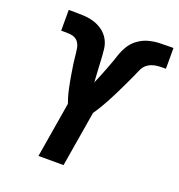

<svg xmlns="http://www.w3.org/2000/svg" viewBox="-132 -845 890 956"><g transform="rotate(20 312.5 -367.5)"><path d="M177 0 226 -294Q221 -307 217 -320.5Q213 -334 209.5 -347.5Q206 -361 203.5 -375Q201 -389 198 -403Q195 -417 193 -431Q191 -445 188.5 -459Q186 -473 184 -487.5Q182 -502 180.5 -516Q179 -530 177.5 -544.5Q176 -559 173.5 -572.5Q171 -586 163.5 -598Q156 -610 143.5 -616.5Q131 -623 116 -624Q101 -625 87 -625Q85 -625 83.5 -625Q82 -625 80 -625H76Q74 -625 72.5 -625Q71 -625 70 -625V-735Q74 -735 78 -735Q82 -735 86 -735Q115 -735 144 -734Q173 -733 200 -725.5Q227 -718 249.5 -702Q272 -686 285.5 -662.5Q299 -639 302 -610.5Q305 -582 306.5 -553.5Q308 -525 309.5 -496.5Q311 -468 313 -440V-439Q313 -439 313 -439Q313 -439 313 -439Q325 -466 335.5 -493Q346 -520 356.5 -547.5Q367 -575 376 -603Q385 -631 400.5 -656.5Q416 -682 441 -700Q466 -718 494.5 -725.5Q523 -733 551 -734Q579 -735 607 -735Q612 -735 616 -735Q620 -735 625 -735V-625Q623 -625 621 -625Q619 -625 617 -625Q604 -625 591 -624.5Q578 -624 564.5 -621Q551 -618 538.5 -611.5Q526 -605 517 -594.5Q508 -584 502.5 -571Q497 -558 491 -545V-544Q476 -512 461 -480Q446 -448 430 -416.5Q414 -385 396.5 -354Q379 -323 359 -294L310 0Z"/></g></svg>

Font: Iosevka Curly XBdEx
Style: Italic
Weight: 800
Width: 7
Italic angle: -9°
Monospace: yes
Designer: Belleve Invis
Foundry: Belleve Invis
Version: Version 11.1.0; ttfautohint (v1.8.3)